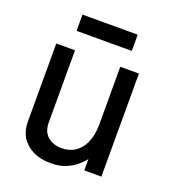

<svg xmlns="http://www.w3.org/2000/svg" viewBox="-132 -795 820 917"><g transform="rotate(20 278.0 -336.5)"><path d="M479.5 0H392.6V-57.6Q366.7 -25.4 336.9 -6.8Q307.1 11.7 274.4 18.6Q264.6 20.5 253.4 21.5Q242.2 22.5 229.5 22.5Q176.3 22.5 138.7 3.7Q101.1 -15.1 79.1 -48.8Q69.8 -65.4 64.7 -84.2Q59.6 -103 59.6 -124V-523.9H154.8V-155.8Q154.8 -93.3 208 -71.3Q227.5 -62.5 252.4 -62.5Q331.1 -62.5 366.2 -134.8L365.7 -134.3Q375 -154.3 379.9 -177.5Q384.8 -200.7 384.8 -228V-523.9H479.5ZM410.6 -696.3V-613.8H129.9V-696.3Z"/></g></svg>

Font: SolaimanLipi
Style: Bold
Weight: 700
Designer: Solaiman Karim
Foundry: Al Mamun Sumon
Version: Version 2.000